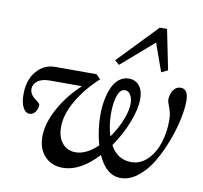

<svg xmlns="http://www.w3.org/2000/svg" viewBox="-78 -773 919 868"><g transform="rotate(10 381.5 -339.0)"><path d="M434.1 -491.2 413.6 -508.8 586.9 -689H620.1L657.2 -505.4L627.9 -491.2L582 -619.6ZM264.6 11.2Q212.4 11.2 180.9 -22.5Q149.4 -56.2 149.4 -112.3Q149.4 -171.4 186.5 -240.2Q223.6 -309.1 286.1 -367.2H139.6Q102.1 -367.2 82.8 -352.3Q63.5 -337.4 63.5 -315.4Q63.5 -302.2 70.8 -291Q78.1 -279.8 87.2 -273.7Q96.2 -267.6 103.5 -261Q110.8 -254.4 110.8 -250Q110.8 -231 99.9 -217Q88.9 -203.1 73.7 -203.1Q55.2 -203.1 43.7 -225.6Q32.2 -248 32.2 -285.6Q32.2 -352.5 66.9 -392.3Q101.6 -432.1 150.9 -432.1H341.3L361.8 -412.1Q301.3 -357.4 263.2 -292.5Q225.1 -227.5 225.1 -169.4Q225.1 -123 248 -95.5Q271 -67.9 309.1 -67.9Q357.9 -67.9 409.7 -117.2Q390.6 -185.1 390.6 -254.4Q390.6 -290.5 396.7 -322.8Q402.8 -355 414.3 -381.1Q425.8 -407.2 445.3 -422.6Q464.8 -438 489.3 -438Q520.5 -438 538.1 -416Q555.7 -394 555.7 -356Q555.7 -309.6 531.5 -247.6Q507.3 -185.5 467.8 -128.9Q501 -67.9 564.9 -67.9Q606 -67.9 637.9 -98.9Q669.9 -129.9 685.8 -178.5Q701.7 -227.1 701.7 -282.7Q701.7 -314 691.4 -340.1Q681.2 -366.2 681.2 -374.5Q681.2 -399.9 693.8 -418.9Q706.5 -438 727.5 -438Q762.7 -438 762.7 -382.3Q762.7 -348.1 752.4 -299.1Q742.2 -250 721.7 -195.8Q701.2 -141.6 674.1 -95.5Q647 -49.3 608.9 -19Q570.8 11.2 529.8 11.2Q463.4 11.2 424.8 -75.7Q343.8 11.2 264.6 11.2ZM437 -270.5Q437 -212.9 452.1 -166Q481 -206.5 498.8 -250.7Q516.6 -294.9 516.6 -326.2Q516.6 -350.6 507.1 -366.9Q497.6 -383.3 481.9 -383.3Q460 -383.3 448.5 -351.6Q437 -319.8 437 -270.5Z"/></g></svg>

Font: Elstob 14pt
Style: Italic
Weight: 400
Italic angle: -20°
Designer: Peter S. Baker
Version: Version 1.015